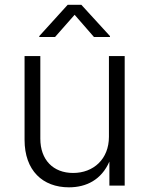

<svg xmlns="http://www.w3.org/2000/svg" viewBox="-20 -782 629 809"><path d="M270.5 7.3C343.8 7.3 407.2 -24.4 440.9 -101.1V0H505.4V-545.9H439V-205.6C439 -111.8 374 -53.2 288.1 -53.2C204.1 -53.2 149.9 -108.4 149.9 -197.8V-545.9H83.5V-192.9C83.5 -63.5 159.7 7.3 270.5 7.3ZM211.9 -626 294.4 -719.7 376 -626H443.4V-629.9L322.8 -761.7H265.1L145.5 -629.9V-626Z"/></svg>

Font: Raveo Light
Style: Regular
Weight: 300
Designer: Jakub Foglar, Rasmus Andersson (Inter)
Foundry: Jakubfoglar.com
Version: Version 1.100;Glyphs 3.2.3 (3260)